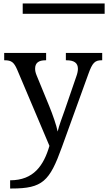

<svg xmlns="http://www.w3.org/2000/svg" viewBox="-20 -839 619 1099"><path d="M110 -760H579V-819H110ZM38 240H47C224 240 264 198 334 4L486 -416C509 -480 523 -494 562 -494H565V-536H357V-494H360C404 -494 426 -479 426 -445C426 -434 423 -418 417 -402L350 -207C336 -167 319 -124 310 -86C304 -119 281 -185 262 -231L189 -409C183 -424 181 -435 181 -446C181 -479 201 -494 241 -494H244V-536H4V-494H7C46 -494 60 -482 78 -441L263 -4C230 108 173 193 38 193Z"/></svg>

Font: Noto Serif Thai
Style: Regular
Weight: 400
Designer: Monotype Design Team
Foundry: Monotype Imaging Inc.
Version: Version 1.901